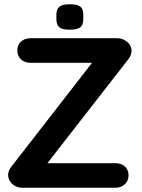

<svg xmlns="http://www.w3.org/2000/svg" viewBox="-20 -879 665 899"><path d="M122 -700C87 -700 61 -677 61 -643C61 -608 87 -585 122 -585H411L32 -97C23 -85 18 -72 18 -59C18 -29 47 0 82 0H521C556 0 582 -24 582 -58C582 -93 556 -115 521 -115H202L582 -603C591 -615 596 -628 596 -641C596 -677 560 -700 531 -700ZM370 -790V-809C370 -847 354 -859 306 -859C264 -859 244 -847 244 -809V-790C244 -753 261 -740 305 -740C351 -740 370 -751 370 -790Z"/></svg>

Font: Hotpoint
Style: Bold
Weight: 700
Designer: Andrew Paglinawan, Luciano Perondi, Riccardo Olocco
Foundry: CAST Cooperativa Anonima Servizi Tipografici
Version: Version 1.000;PS 2.1;hotconv 16.6.51;makeotf.lib2.5.65220